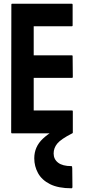

<svg xmlns="http://www.w3.org/2000/svg" viewBox="-20 -716 460 1031"><path d="M44 0Q40 0 40 -5L41 -692Q41 -696 45 -696H366Q370 -696 370 -691V-579Q370 -575 366 -575H161V-419H366Q370 -419 370 -415L371 -302Q371 -298 367 -298H161V-123H367Q371 -123 371 -118V-4Q371 0 367 0ZM364 295Q293 295 249 273Q205 251 184.5 214Q164 177 164 134Q164 72 210.5 28.5Q257 -15 331 -44L368 0Q307 31 287.5 55Q268 79 268 108Q268 139 292 157.5Q316 176 363 176Q366 176 367 178.5Q368 181 368 189L369 287Q369 295 364 295Z"/></svg>

Font: Staatliches
Style: Regular
Weight: 400
Designer: Brian LaRossa & Erica Carras
Foundry: Type Brut Foundry
Version: Version 1.000; ttfautohint (v1.8.2) -l 8 -r 50 -G 200 -x 14 